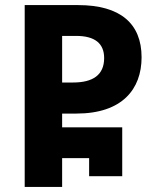

<svg xmlns="http://www.w3.org/2000/svg" viewBox="-20 -734 614 754"><path d="M77 0H224V-113H330V-42H460V-234H224V-288H280C460 -288 536 -384 536 -509C536 -641 453 -714 287 -714H77ZM224 -410V-593H279C353 -593 389 -563 389 -506C389 -439 344 -410 267 -410Z"/></svg>

Font: Noto Sans Georgian SemiCondensed Bold
Style: Regular
Weight: 700
Width: 4
Designer: Monotype Design Team, Akaki Razmadze
Foundry: Google LLC
Version: Version 2.005